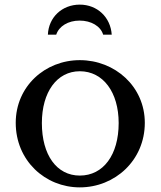

<svg xmlns="http://www.w3.org/2000/svg" viewBox="-20 -800 694 830"><path d="M325 -540C175 -540 48 -427 48 -269C48 -106 175 10 325 10C477 10 606 -107 606 -269C606 -426 477 -540 325 -540ZM325 -492C426 -492 493 -401 493 -268C493 -131 427 -41 325 -41C225 -41 161 -130 161 -268C161 -402 226 -492 325 -492ZM426 -650H463C458 -726 400 -780 325 -780C248 -780 190 -725 187 -650H223C235 -687 275 -711 324 -711C374 -711 415 -687 426 -650Z"/></svg>

Font: Libre Baskerville
Style: Regular
Weight: 400
Designer: Pablo Impallari, Rodrigo Fuenzalida
Foundry: Pablo Impallari, Rodrigo Fuenzalida
Version: Version 1.051;Glyphs 3.2.3 (3260)